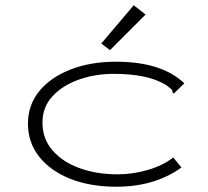

<svg xmlns="http://www.w3.org/2000/svg" viewBox="-20 -697 790 728"><path d="M421 11Q322 11 246.5 -19Q171 -49 128.5 -103Q86 -157 86 -228Q86 -299 129 -351.5Q172 -404 247.5 -433.5Q323 -463 420 -463Q593 -463 679 -381L646 -349L639 -342L634 -347Q634 -355 629 -359.5Q624 -364 611 -374Q573 -397 523.5 -407Q474 -417 412 -417Q340 -417 278.5 -395Q217 -373 179 -332Q141 -291 141 -232Q141 -171 179 -127Q217 -83 281.5 -59.5Q346 -36 426 -36Q483 -36 540 -52.5Q597 -69 637 -100L668 -62Q567 11 421 11ZM397 -507 364 -532 487 -677 532 -642Z"/></svg>

Font: Inconsolata ExtraExpanded Light
Style: Regular
Weight: 300
Width: 8
Monospace: yes
Designer: Raph Levien, Cyreal, Brenton Simpson
Foundry: Raph Levien, Cyreal, Google
Version: Version 3.001; ttfautohint (v1.8.2.53-6de2)